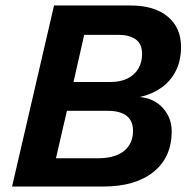

<svg xmlns="http://www.w3.org/2000/svg" viewBox="-20 -680 700 700"><path d="M24 0 177 -660H456Q543 -660 591.5 -619.5Q640 -579 640 -509Q640 -459 621 -421.5Q602 -384 568 -360Q534 -336 492 -327V-326Q543 -321 574.5 -285.5Q606 -250 606 -201Q606 -107 540 -53.5Q474 0 357 0ZM184 -103H337Q399 -103 432 -129.5Q465 -156 465 -203Q465 -227 455 -243Q445 -259 424.5 -267.5Q404 -276 373 -276H224ZM248 -381H382Q419 -381 445 -394Q471 -407 484.5 -430Q498 -453 498 -483Q498 -521 474 -537Q450 -553 412 -553H287Z"/></svg>

Font: Kantumruy Pro SemiBold
Style: Italic
Weight: 600
Italic angle: -13°
Version: Version 1.002